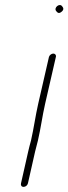

<svg xmlns="http://www.w3.org/2000/svg" viewBox="-20 -670 267 749"><path d="M171 -448 129 -265C118 -217 112 -170 101 -122C97 -107 93 -93 90 -79L62 45C60 53 64 59 72 59C80 59 87 53 89 45L117 -79C120 -92 124 -107 128 -122C139 -169 145 -217 156 -265L198 -448C200 -455 195 -461 188 -461C181 -461 173 -455 171 -448ZM199 -627C204 -621 209 -615 220 -624C231 -633 227 -640 222 -646C212 -659 189 -640 199 -627Z"/></svg>

Font: Electronic
Style: LtIt
Weight: 300
Version: Version 1.011